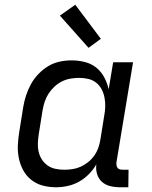

<svg xmlns="http://www.w3.org/2000/svg" viewBox="-20 -783 640 811"><path d="M217 8Q188 8 161 1Q134 -6 112.5 -23Q91 -40 78 -64Q65 -88 59.5 -115.5Q54 -143 55.5 -172Q57 -201 62 -230L78 -330Q82 -355 90 -379.5Q98 -404 110.5 -427Q123 -450 142 -470Q161 -490 183.5 -503.5Q206 -517 231.5 -522.5Q257 -528 282 -528Q311 -528 338.5 -521Q366 -514 386.5 -497.5Q407 -481 420 -457Q433 -433 439 -406L458 -520H542L472 -98Q471 -92 472 -85.5Q473 -79 476.5 -74Q480 -69 486.5 -67.5Q493 -66 500 -66H523L522 8H487Q465 8 445 3Q425 -2 410.5 -15Q396 -28 390 -48Q384 -68 387 -89Q374 -66 355 -47Q336 -28 313.5 -15.5Q291 -3 266 2.5Q241 8 217 8ZM251 -66Q268 -66 285.5 -68.5Q303 -71 320 -78.5Q337 -86 352 -98Q367 -110 378 -125.5Q389 -141 395 -158Q401 -175 404 -193L420 -293Q424 -313 424.5 -332.5Q425 -352 421.5 -370.5Q418 -389 409.5 -405.5Q401 -422 386.5 -433.5Q372 -445 353.5 -449.5Q335 -454 315 -454Q297 -454 278.5 -451Q260 -448 242.5 -439.5Q225 -431 210.5 -417.5Q196 -404 185.5 -388Q175 -372 169 -354Q163 -336 160 -318L144 -218Q141 -199 140 -180Q139 -161 143 -143Q147 -125 156.5 -110Q166 -95 180.5 -84.5Q195 -74 213.5 -70Q232 -66 251 -66ZM354 -581 233 -717 298 -763 406 -619Z"/></svg>

Font: Iosevka Extended
Style: Italic
Weight: 400
Width: 7
Italic angle: -9°
Monospace: yes
Designer: Belleve Invis
Foundry: Belleve Invis
Version: Version 32.5.0; ttfautohint (v1.8.4)